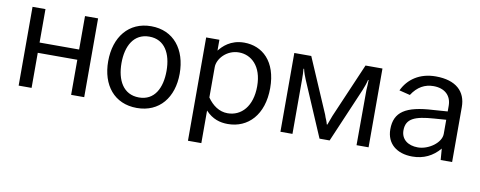

<svg xmlns="http://www.w3.org/2000/svg" viewBox="-61 -823 3182 1272"><g transform="rotate(10 1530.0 -187.5)"><path d="M73 -530V0H160V-236H426V0H514V-530H426V-305H160V-530Z M869 10C1021 10 1110 -103 1110 -263C1110 -425 1022 -540 870 -540C720 -540 629 -426 629 -262C629 -102 717 10 869 10ZM871 -61C765 -61 718 -151 718 -266C718 -380 765 -470 870 -470C974 -470 1021 -381 1021 -266C1021 -150 975 -61 871 -61Z M1331 165V-54C1378 -4 1429 10 1481 10C1617 10 1717 -93 1717 -273C1717 -453 1618 -540 1496 -540C1403 -540 1354 -487 1330 -457V-530H1241V165ZM1467 -60C1411 -60 1365 -93 1331 -142V-346C1331 -402 1390 -470 1473 -470C1555 -470 1630 -406 1630 -270C1630 -135 1560 -60 1467 -60Z M1834 0H1915V-369C1915 -392 1914 -415 1912 -438H1916C1921 -415 1930 -390 1939 -369L2097 0H2165L2323 -369C2332 -392 2341 -415 2346 -439H2350C2350 -429 2349 -418 2349 -406C2348 -394 2347 -381 2347 -369L2346 0H2427V-530H2313L2155 -163C2150 -150 2146 -139 2142 -128C2138 -119 2135 -109 2132 -101H2128C2127 -108 2123 -118 2119 -129C2114 -139 2110 -151 2106 -163L1948 -530H1834Z M2722 10C2798 10 2859 -20 2906 -76L2912 0H2989V-370C2989 -474 2921 -540 2785 -540C2676 -540 2600 -486 2563 -407L2636 -389C2674 -448 2723 -474 2781 -474C2856 -474 2902 -432 2902 -363V-325L2805 -318C2623 -308 2548 -260 2548 -143C2548 -46 2618 10 2722 10ZM2748 -56C2681 -56 2635 -91 2635 -151C2635 -231 2695 -254 2821 -263L2902 -269V-174C2902 -114 2820 -56 2748 -56Z"/></g></svg>

Font: Cheyenne Sans
Style: Regular
Weight: 400
Designer: The Public Sans project authors (U.S. Web Design System), Libre Franklin designed by Pablo Impallari and Rodrigo Fuenzal
Foundry: The Cheyenne Sans Project Authors
Version: Version 2.007